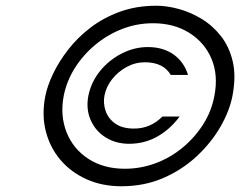

<svg xmlns="http://www.w3.org/2000/svg" viewBox="-20 -649 837 669"><path d="M403 0Q336 0 281.5 -24.5Q227 -49 190.5 -92Q154 -135 139.5 -192Q125 -249 138 -315Q145 -350 165 -392Q185 -434 217.5 -476Q250 -518 295 -552.5Q340 -587 397.5 -608Q455 -629 525 -629Q561 -629 602 -618Q643 -607 682 -583.5Q721 -560 750 -523Q779 -486 791 -434.5Q803 -383 790 -315Q780 -263 748.5 -208Q717 -153 666.5 -105.5Q616 -58 549.5 -29Q483 0 403 0ZM430 -148Q384 -148 348.5 -170Q313 -192 296 -230.5Q279 -269 288 -316Q298 -364 329 -402Q360 -440 404 -462.5Q448 -485 495 -485Q523 -485 546 -478Q569 -471 586.5 -458Q604 -445 616.5 -427Q629 -409 635 -388H575Q562 -410 539.5 -421Q517 -432 485 -432Q451 -432 421 -415.5Q391 -399 370.5 -373Q350 -347 344 -316Q339 -289 348 -262.5Q357 -236 381.5 -218.5Q406 -201 447 -201Q476 -201 500.5 -211.5Q525 -222 546 -243H606Q588 -219 568 -201.5Q548 -184 526 -172Q504 -160 480 -154Q456 -148 430 -148ZM415 -61Q470 -61 521.5 -80Q573 -99 615.5 -134Q658 -169 687.5 -215Q717 -261 727 -315Q741 -387 717 -444Q693 -501 639.5 -534.5Q586 -568 513 -568Q457 -568 405.5 -548Q354 -528 311.5 -492.5Q269 -457 240.5 -411.5Q212 -366 202 -315Q189 -246 212 -188Q235 -130 288 -95.5Q341 -61 415 -61Z"/></svg>

Font: Teachers
Style: Italic
Weight: 400
Italic angle: -11°
Designer: Alfredo Marco Pradil, Chank Diesel
Version: Version 1.001